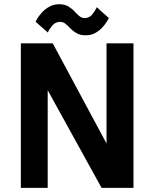

<svg xmlns="http://www.w3.org/2000/svg" viewBox="-20 -910 750 930"><path d="M496 -700H626.5V0H472L211 -473V0H81V-700H235.5L496 -215ZM395 -739Q369 -739 351.8 -748.8Q334.5 -758.5 322 -771.5Q309.5 -784.5 298 -794.2Q286.5 -804 271.5 -804Q248.5 -804 233.8 -786.8Q219 -769.5 211.5 -752.5L152.5 -804.5Q154 -809 162.2 -822.5Q170.5 -836 185 -851.5Q199.5 -867 220 -878.2Q240.5 -889.5 266.5 -889.5Q292.5 -889.5 309.8 -879.5Q327 -869.5 339.5 -856Q352 -842.5 363.8 -832.5Q375.5 -822.5 390 -822.5Q412.5 -822.5 427 -840.2Q441.5 -858 448.5 -875L507.5 -822.5Q505.5 -818 497.2 -804.8Q489 -791.5 475 -776.2Q461 -761 441 -750Q421 -739 395 -739Z"/></svg>

Font: League Mono SemiBold
Style: Regular
Weight: 600
Width: 6
Designer: Tyler Finck
Foundry: The League of Moveable Type / Tyler Finck
Version: Version 2.300;RELEASE